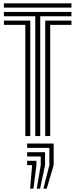

<svg xmlns="http://www.w3.org/2000/svg" viewBox="-20 -820 456 1157"><path d="M3.5 -774V-800H410.5V-774ZM192.5 0V-722H3.5V-748H410.5V-722H222.5V0ZM132.5 0V-670H3.5V-696H162.5V0ZM252.5 0V-696H410.5V-670H282.5V0ZM241.5 317 277.5 175V71H143.5V45H303.5V175L261.5 317ZM201.5 317 225.5 175V123H143.5V97H251.5V175L221.5 317ZM161.5 317 173.5 175H143.5V149H199.5V175L181.5 317Z"/></svg>

Font: Big Shoulders Inline Display Black
Style: Regular
Weight: 900
Designer: Patric King
Foundry: XO Type Co
Version: Version 1.000